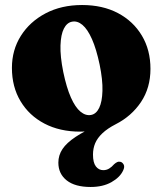

<svg xmlns="http://www.w3.org/2000/svg" viewBox="-20 -512 648 765"><path d="M307 -492Q389 -492 450 -459.8Q511 -427.5 545.2 -370.2Q579.5 -313 579.5 -237.5Q579.5 -162 541.8 -105.5Q504 -49 441 -17Q408 0 388 19Q368 38 359.2 58.8Q350.5 79.5 350.5 104Q350.5 136 362 151Q373.5 166 391.5 166Q404.5 166 415 159.5Q425.5 153 434.5 142.5Q441 136.5 447.2 133.8Q453.5 131 461 133Q468.5 135.5 473 144.2Q477.5 153 470.5 167.5Q458 194.5 424 213.8Q390 233 341 233Q279 233 245.8 206.8Q212.5 180.5 212.5 136Q212.5 106.5 229 81.8Q245.5 57 281.8 33Q318 9 377.5 -17L340.5 10Q328 11.5 318 12Q308 12.5 299.5 12.5Q218.5 12.5 157.2 -19.5Q96 -51.5 61.8 -108.8Q27.5 -166 27.5 -241.5Q27.5 -312.5 63 -369Q98.5 -425.5 161.5 -458.8Q224.5 -492 307 -492ZM343 -54Q363.5 -58 375.2 -82.2Q387 -106.5 388.2 -150Q389.5 -193.5 377 -254.5Q364 -316.5 346.5 -356Q329 -395.5 308.5 -412.8Q288 -430 266.5 -425.5Q246.5 -421.5 234.5 -398Q222.5 -374.5 221 -331.2Q219.5 -288 232 -225.5Q245 -163 262.5 -123.5Q280 -84 300.8 -67Q321.5 -50 343 -54Z"/></svg>

Font: Fraunces ExtraBold
Style: Regular
Weight: 800
Version: Version 1.000;[b76b70a41]